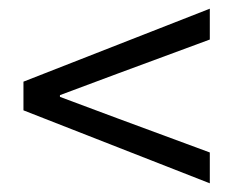

<svg xmlns="http://www.w3.org/2000/svg" viewBox="-20 -553 537 442"><path d="M463 -131 34 -299V-365L463 -533V-462L252 -384L118 -334V-330L252 -280L463 -202Z"/></svg>

Font: .
Style: 
Weight: 400
Designer: Paul D. Hunt, Dalton Maag
Foundry: Dalton Maag Ltd
Version: Version 1.200